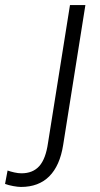

<svg xmlns="http://www.w3.org/2000/svg" viewBox="-147 -521 395 760"><path d="M-64 219Q-76 219 -95 215.5Q-114 212 -127 207L-117 154Q-106 158 -90.5 161.5Q-75 165 -62 165Q-17 165 8.5 136.5Q34 108 43 45L130 -501H191L103 53Q90 135 48 177Q6 219 -64 219Z"/></svg>

Font: Mulish ExtraLight Light
Style: Italic
Weight: 300
Italic angle: -9°
Version: Version 3.603